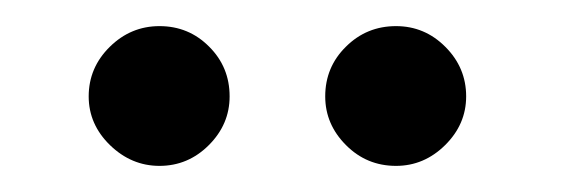

<svg xmlns="http://www.w3.org/2000/svg" viewBox="-20 -647 439 147"><path d="M229 -573.2Q229 -595.7 244.9 -611.3Q260.7 -627 283.2 -627Q305.2 -627 321 -611.1Q336.9 -595.2 336.9 -573.2Q336.9 -551.8 320.8 -535.9Q304.7 -520 283.2 -520Q260.7 -520 244.9 -535.9Q229 -551.8 229 -573.2ZM47.9 -573.2Q47.9 -595.2 64 -611.1Q80.1 -627 102.1 -627Q124.5 -627 140.1 -611.3Q155.8 -595.7 155.8 -573.2Q155.8 -551.8 139.9 -535.9Q124 -520 102.1 -520Q80.6 -520 64.2 -535.9Q47.9 -551.8 47.9 -573.2Z"/></svg>

Font: Linux Libertine G
Style: Semibold
Weight: 600
Designer: Philipp H. Poll
Foundry: Philipp H. Poll
Version: Version 5.1.1